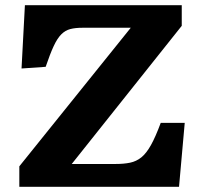

<svg xmlns="http://www.w3.org/2000/svg" viewBox="-20 -720 785 740"><path d="M54.5 0V-79L484 -613H297.5Q270.5 -613 251 -608Q231.5 -603 216.3 -587.7Q201 -572.5 187 -542.5Q173 -512.5 156 -462.5L63 -456L76 -700H680.5V-620.5L256.5 -88H425.5Q457.5 -88 481.5 -93Q505.5 -98 524.8 -113.5Q544 -129 561.8 -160.8Q579.5 -192.5 599.5 -246.5H692L670 0Z"/></svg>

Font: Literata Variable Black
Style: Regular
Weight: 900
Designer: Latin by Veronika Burian and Jose Scaglione. Greek by Irene Vlachou. Cyrillic by Vera Evstafieva.
Foundry: TypeTogether
Version: Version 3.021